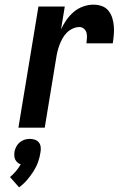

<svg xmlns="http://www.w3.org/2000/svg" viewBox="-20 -548 540 824"><path d="M59 0 145 -520H258L242 -422Q251 -442 264.5 -461.5Q278 -481 296 -496.5Q314 -512 336.5 -520Q359 -528 381 -528Q400 -528 417 -522Q434 -516 445 -502.5Q456 -489 461.5 -472Q467 -455 468.5 -436.5Q470 -418 468.5 -399.5Q467 -381 464 -362H351Q352 -373 353 -384.5Q354 -396 351.5 -406.5Q349 -417 340.5 -424.5Q332 -432 321 -432Q307 -432 292.5 -425.5Q278 -419 267 -408Q256 -397 248.5 -383.5Q241 -370 235.5 -355.5Q230 -341 226.5 -326.5Q223 -312 221 -298L172 0ZM62 256 23 212Q36 201 48 187Q60 173 69 157Q61 155 55 149.5Q49 144 45.5 137Q42 130 41.5 121.5Q41 113 42 104Q44 93 49.5 82Q55 71 64.5 63Q74 55 85.5 51.5Q97 48 108 48Q119 48 129.5 51.5Q140 55 146.5 63Q153 71 154.5 82Q156 93 154 104Q151 126 143.5 147Q136 168 123.5 187.5Q111 207 96 224.5Q81 242 62 256Z"/></svg>

Font: Iosevka Term Curly
Style: Bold Italic
Weight: 700
Italic angle: -9°
Designer: Belleve Invis
Foundry: Belleve Invis
Version: Version 32.3.0